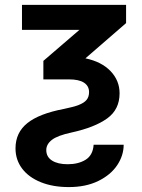

<svg xmlns="http://www.w3.org/2000/svg" viewBox="-20 -550 578 780"><path d="M492.2 -530.3V-456.1L327.1 -313Q392.6 -299.3 429.2 -261Q465.8 -222.7 465.8 -170.9Q465.8 -105 415 -68.6Q364.3 -32.2 270.5 -11.7Q213.4 0.5 190.7 18.3Q168 36.1 168 59.6Q168 87.4 191.4 102.3Q214.8 117.2 254.9 117.2Q298.3 117.2 327.9 98.9Q357.4 80.6 360.4 38.1H482.4Q482.4 81.5 456.1 121.1Q429.7 160.6 379.2 185.3Q328.6 210 259.8 210Q194.8 210 145.8 190.2Q96.7 170.4 69.8 134.8Q43 99.1 43 52.7Q43 -11.2 91.1 -49.8Q139.2 -88.4 239.3 -107.4Q277.8 -115.2 299.6 -123.5Q321.3 -131.8 331.5 -144Q341.8 -156.2 341.8 -175.8Q341.8 -200.7 321.3 -214.1Q300.8 -227.5 260.7 -227.5H156.2V-302.7L302.7 -428.7H69.3V-530.3Z"/></svg>

Font: Pretendard SemiBold
Style: Regular
Weight: 600
Designer: Base glyphs from Inter by Rasmus Andersson; Hangeul glyphs from Noto Sans CJK(Source Han Sans) by Jang Soo-young and Kan
Foundry: Kil Hyung-jin
Version: Version 1.309